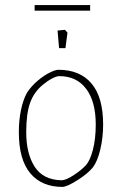

<svg xmlns="http://www.w3.org/2000/svg" viewBox="-20 -724 479 754"><path d="M54 -205Q54 -252 62.5 -292.5Q71 -333 86 -360Q104 -387 128.5 -407.5Q153 -428 175.5 -439Q198 -450 209 -450Q294 -450 339.5 -396Q385 -342 385 -235Q385 -184 374 -137.5Q363 -91 345 -67Q325 -42 283.5 -16Q242 10 225 10Q144 10 99 -43.5Q54 -97 54 -205ZM318 -76Q334 -94 345 -136.5Q356 -179 356 -235Q356 -325 318.5 -375Q281 -425 213 -425Q202 -425 184 -415.5Q166 -406 148 -391Q113 -362 98 -319.5Q83 -277 83 -205Q83 -121 116 -69.5Q149 -18 221 -16Q239 -16 270 -36.5Q301 -57 318 -76ZM206 -604 235 -607 245 -596 237 -535H212ZM116 -704H334V-682H116Z"/></svg>

Font: Grenze Thin
Style: Regular
Weight: 250
Designer: Renata Polastri
Foundry: Omnibus-Type
Version: Version 1.002; ttfautohint (v1.8)